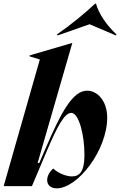

<svg xmlns="http://www.w3.org/2000/svg" viewBox="-30 -1014 655 1046"><path d="M-10 0H144L224 -189C283 -328 322 -399 358 -399C401 -399 431 -273 430 -168C430 -77 402 -53 362 -53C327 -53 284 -73 260 -96C252 -89 227 -65 227 -33C227 -6 246 12 279 12C394 12 554 -196 554 -373C554 -465 500 -520 445 -520C366 -520 304 -405 215 -198L184 -126H175L364 -780H363L131 -712V-707L187 -690ZM280 -826 284 -821 458 -882 601 -821 605 -826C552 -875 508 -939 493 -994H488C433 -942 360 -882 280 -826Z"/></svg>

Font: Nyght Serif Bold Italic
Style: Regular
Weight: 700
Italic angle: -16°
Designer: Maksym Kobuzan
Version: Version 0.410;Glyphs 3.1.2 (3151)